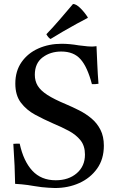

<svg xmlns="http://www.w3.org/2000/svg" viewBox="-20 -931 587 965"><path d="M256 14Q255 14 223.5 12.5Q192 11 151 4Q117 -2 89.5 -4.5Q62 -7 56 -7Q55 -90 47 -208Q55 -209 63.5 -209Q72 -209 79 -209Q98 -121 142.5 -73Q187 -25 260 -25Q325 -25 366 -60.5Q407 -96 407 -154Q407 -198 384.5 -226Q362 -254 325.5 -273.5Q289 -293 248 -310Q200 -331 156.5 -354.5Q113 -378 85 -415Q57 -452 57 -511Q57 -574 88.5 -619Q120 -664 173 -687.5Q226 -711 290 -711Q310 -711 331.5 -709Q353 -707 376 -703Q405 -699 420.5 -698Q436 -697 441 -697Q444 -697 452 -697.5Q460 -698 465 -699Q467 -655 469 -608Q471 -561 475 -510Q455 -507 442 -508Q419 -595 385 -633Q351 -672 288 -672Q233 -672 194 -642.5Q155 -613 155 -555Q155 -524 169.5 -500Q184 -476 218 -454Q252 -432 312 -407Q345 -393 378.5 -376Q412 -359 440 -335.5Q468 -312 485 -278.5Q502 -245 502 -199Q502 -131 468 -83.5Q434 -36 378.5 -11Q323 14 256 14ZM421 -844V-841Q399 -830 365.5 -811.5Q332 -793 296.5 -772.5Q261 -752 234 -735Q223 -741 213 -759Q247 -794 283 -836Q319 -878 347 -911Q363 -911 384.5 -889.5Q406 -868 421 -844Z"/></svg>

Font: Castoro
Style: Regular
Weight: 400
Designer: John Hudson
Foundry: Tiro Typeworks Ltd.
Version: Version 2.04